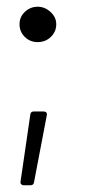

<svg xmlns="http://www.w3.org/2000/svg" viewBox="-20 -480 259 570"><path d="M38 -408Q38 -430 54 -445Q70 -460 92 -460Q113 -460 130 -444.5Q147 -429 147 -408Q147 -386 131 -370.5Q115 -355 92 -355Q69 -355 53.5 -370.5Q38 -386 38 -408ZM80 -149H110Q115 -149 117.5 -146Q120 -143 119 -138L81 61Q80 70 70 70H50Q46 70 43 67Q40 64 41 59L70 -140Q71 -149 80 -149Z"/></svg>

Font: Barlow Light
Style: Regular
Weight: 300
Designer: Jeremy Tribby
Foundry: Tribby Type
Version: Version 1.422